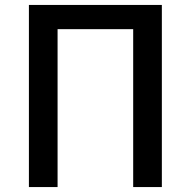

<svg xmlns="http://www.w3.org/2000/svg" viewBox="-20 -757 772 777"><path d="M97 0H213V-639H519V0H635V-737H97Z"/></svg>

Font: Noto Sans JP Medium
Style: Regular
Weight: 500
Designer: Ryoko NISHIZUKA  (kana, bopomofo & ideographs); Paul D. Hunt (Latin, Greek & Cyrillic); Sandoll Communications , Soo-you
Foundry: Adobe
Version: Version 2.002;hotconv 1.0.116;makeotfexe 2.5.65601